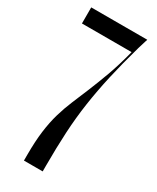

<svg xmlns="http://www.w3.org/2000/svg" viewBox="-182 -753 660 807"><g transform="rotate(30 147.5 -349.5)"><path d="M85 -27Q85 -94 91.5 -143.5Q98 -193 110 -234Q122 -275 138 -313Q154 -351 172 -394.5Q190 -438 210 -492.5Q230 -547 249 -621H8V-699H280L265 -650Q239 -558 222 -482.5Q205 -407 194.5 -335.5Q184 -264 180 -190Q176 -116 176 -27V0H85Z"/></g></svg>

Font: Moniqa SemBd Narrow Display
Style: Regular
Weight: 600
Width: 4
Designer: Rajesh Rajput
Foundry: Rajesh Rajput
Version: Version 1.000